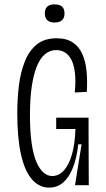

<svg xmlns="http://www.w3.org/2000/svg" viewBox="-20 -847 487 878"><path d="M204 11Q159 11 126 -27Q93 -65 76 -140.5Q59 -216 59 -329Q59 -395 66.5 -456Q74 -517 93.5 -566Q113 -615 148 -643.5Q183 -672 239 -672Q285 -672 314 -652Q343 -632 357.5 -597.5Q372 -563 376 -519.5Q380 -476 377 -427L322 -424Q327 -478 322.5 -515Q318 -552 306 -574.5Q294 -597 276.5 -607.5Q259 -618 237 -618Q208 -618 185.5 -599Q163 -580 148 -542.5Q133 -505 125 -450Q117 -395 117 -322Q117 -247 124.5 -193.5Q132 -140 146.5 -106.5Q161 -73 179.5 -57.5Q198 -42 219 -42Q249 -42 272.5 -68Q296 -94 309.5 -142.5Q323 -191 325 -257H237V-309H385V-234L386 0H323L353 -187H338Q331 -125 313.5 -80.5Q296 -36 269 -12.5Q242 11 204 11ZM229 -744Q208 -744 196.5 -754.5Q185 -765 185 -785Q185 -807 196.5 -817Q208 -827 229 -827Q252 -827 263.5 -817Q275 -807 275 -785Q275 -765 263.5 -754.5Q252 -744 229 -744Z"/></svg>

Font: Bricolage Grotesque Condensed ExtraLight
Style: Regular
Weight: 250
Width: 3
Designer: Mathieu Triay
Foundry: Atelier Triay
Version: Version 1.000;gftools[0.9.30]